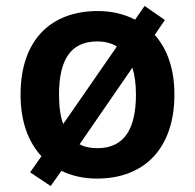

<svg xmlns="http://www.w3.org/2000/svg" viewBox="-20 -589 654 644"><path d="M565 -272C565 -358 541 -425 499 -472L533 -522L465 -569L433 -523C397 -542 354 -552 308 -552C148 -552 49 -452 49 -272C49 -182 74 -114 119 -65L81 -11L150 35L186 -16C221 1 261 10 305 10C465 10 565 -92 565 -272ZM178 -272C178 -387 216 -450 306 -450C332 -450 355 -444 372 -433L192 -173C182 -199 178 -233 178 -272ZM436 -272C436 -157 397 -92 307 -92C284 -92 263 -96 247 -105L424 -362C432 -337 436 -307 436 -272Z"/></svg>

Font: Noto Sans Tai Tham SemiBold
Style: Regular
Weight: 600
Designer: Monotype Design Team 2013. Revised by David WIlliams 2020
Foundry: Monotype Imaging Inc.
Version: Version 2.002